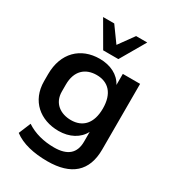

<svg xmlns="http://www.w3.org/2000/svg" viewBox="-230 -919 1121 1240"><g transform="rotate(30 330.5 -299.5)"><path d="M319.8 193.4C497.6 193.4 589.8 112.3 589.8 -49.8V-539.1H460.9V-456.5C430.2 -516.1 364.3 -549.3 284.2 -549.3C142.6 -549.3 43.9 -455.1 43.9 -295.9V-244.1C43.9 -97.2 148.9 -12.2 284.7 -12.2C365.7 -12.2 432.1 -47.4 462.9 -107.9V-34.7C462.9 51.8 412.6 94.7 313 94.7C236.8 94.7 164.6 76.7 106.4 37.6L69.3 127C129.9 173.3 218.3 193.4 319.8 193.4ZM388.2 -607.4 496.1 -793.5H413.1L331.5 -680.7L250 -793.5H167L274.9 -607.4ZM319.3 -112.8C241.7 -112.8 176.8 -156.2 176.8 -244.1V-295.9C176.8 -397.5 234.9 -448.7 319.3 -448.7C406.7 -448.7 461.4 -392.1 461.4 -280.8C461.4 -169.9 406.7 -112.8 319.3 -112.8Z"/></g></svg>

Font: Winston SemiBold
Style: Regular
Weight: 600
Designer: Vernon Adams, Kim Jin-seong, David Berlow, Cristiano Sobral
Foundry: The Winston Project Authors
Version: Version 3.004